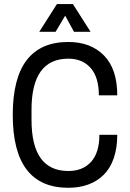

<svg xmlns="http://www.w3.org/2000/svg" viewBox="-20 -896 627 929"><path d="M295.4 -820.2 248.9 -742H169.9L255.4 -876.2H332.8L418.3 -742H338ZM310.6 -692.9Q419.2 -692.9 483.3 -627.3Q547.4 -561.7 547.4 -434.8H458.3Q458.3 -521.7 418.8 -566.9Q379.2 -612.1 310.6 -612.1Q132.5 -612.1 132.5 -364.9V-315.8Q132.5 -68.6 310.6 -68.6Q380.5 -68.6 420.7 -112.9Q460.9 -157.3 460.9 -243.7H547.4Q547.4 -179.4 530.2 -130.1Q513 -80.8 481.3 -49.7Q449.6 -18.7 406.6 -3Q363.6 12.6 310.6 12.6Q41.7 12.6 41.7 -340.1Q41.7 -692.9 310.6 -692.9Z"/></svg>

Font: Puralecka Narrow
Style: Regular
Weight: 400
Designer: Hector Gatti, Marcela Romero, Pablo Cosgaya and Nicolas Silva
Version: Version 1.004;PS 001.004;hotconv 1.0.70;makeotf.lib2.5.58329